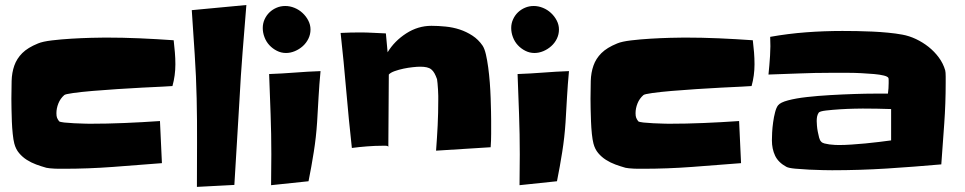

<svg xmlns="http://www.w3.org/2000/svg" viewBox="-20 -771 3848 766"><path d="M679.7 -514.6Q679.7 -469.7 668 -427.7Q661.1 -426.8 627.4 -425.3Q593.8 -423.8 547.4 -421.4Q501 -418.9 447.8 -415.5Q394.5 -412.1 349.1 -408.2Q303.7 -404.3 272 -399.9Q240.2 -395.5 236.3 -391.6Q220.7 -377.9 212.9 -358.4Q205.1 -338.9 205.1 -319.3Q205.1 -307.6 207.5 -301.3Q210 -294.9 215.8 -287.1Q218.8 -284.2 236.3 -282.2Q253.9 -280.3 275.4 -279.3Q296.9 -278.3 315.4 -277.8Q334 -277.3 336.9 -277.3Q407.2 -277.3 477.5 -280.3Q547.9 -283.2 618.2 -288.1L626 -120.1Q528.3 -112.3 430.2 -105Q332 -97.7 233.4 -97.7Q228.5 -97.7 219.2 -97.7Q210 -97.7 199.2 -98.1Q188.5 -98.6 178.7 -99.6Q168.9 -100.6 165 -101.6Q144.5 -107.4 124.5 -114.7Q104.5 -122.1 86.9 -133.3Q69.3 -144.5 56.2 -160.2Q43 -175.8 37.1 -198.2Q33.2 -212.9 30.8 -236.8Q28.3 -260.7 27.3 -286.1Q26.4 -311.5 25.9 -335.9Q25.4 -360.4 25.4 -377Q25.4 -415 26.4 -448.2Q27.3 -481.4 37.1 -509.3Q46.9 -537.1 68.8 -559.1Q90.8 -581.1 131.8 -597.7Q150.4 -605.5 187.5 -609.9Q224.6 -614.3 265.1 -616.7Q305.7 -619.1 342.8 -620.1Q379.9 -621.1 400.4 -621.1Q468.8 -621.1 536.6 -618.2Q604.5 -615.2 672.9 -610.4Q675.8 -585.9 677.7 -562Q679.7 -538.1 679.7 -514.6Z M962.9 -751Q955.1 -656.2 947.8 -562.5Q940.4 -468.8 935.5 -374Q930.7 -288.1 925.3 -203.6Q919.9 -119.1 915 -33.2L765.6 -25.4Q765.6 -114.3 766.1 -201.7Q766.6 -289.1 764.6 -377.9Q762.7 -466.8 756.8 -554.2Q751 -641.6 745.1 -730.5Z M1218.8 -653.3Q1218.8 -633.8 1210.4 -616.7Q1202.1 -599.6 1188 -586.9Q1173.8 -574.2 1156.2 -566.9Q1138.7 -559.6 1121.1 -559.6Q1101.6 -559.6 1084.5 -568.4Q1067.4 -577.1 1054.7 -590.8Q1042 -604.5 1035.2 -622.6Q1028.3 -640.6 1028.3 -659.2Q1028.3 -677.7 1035.6 -693.8Q1043 -710 1055.2 -721.7Q1067.4 -733.4 1083.5 -740.2Q1099.6 -747.1 1118.2 -747.1Q1136.7 -747.1 1154.8 -739.7Q1172.9 -732.4 1187 -719.2Q1201.2 -706.1 1210 -689Q1218.8 -671.9 1218.8 -653.3ZM1258.8 -487.3Q1253.9 -435.5 1251 -384.8Q1248 -334 1245.1 -283.2Q1241.2 -223.6 1231.9 -165Q1222.7 -106.4 1210.9 -47.9L1061.5 -32.2Q1061.5 -63.5 1062 -93.8Q1062.5 -124 1062.5 -155.3Q1062.5 -235.4 1059.6 -315.4Q1056.6 -395.5 1053.7 -475.6Q1105.5 -477.5 1155.8 -481.4Q1206.1 -485.4 1258.8 -487.3Z M1939.5 -290Q1939.5 -263.7 1939.5 -236.8Q1939.5 -210 1937.5 -183.6L1719.7 -169.9Q1723.6 -220.7 1726.1 -270.5Q1728.5 -320.3 1728.5 -372.1Q1728.5 -377 1728.5 -388.7Q1728.5 -400.4 1727.5 -413.6Q1726.6 -426.8 1725.6 -438.5Q1724.6 -450.2 1723.6 -455.1Q1718.8 -468.8 1713.4 -478.5Q1708 -488.3 1700.7 -494.1Q1693.4 -500 1682.6 -502.4Q1671.9 -504.9 1656.2 -504.9Q1644.5 -504.9 1626.5 -502.9Q1608.4 -501 1589.8 -497.1Q1571.3 -493.2 1554.7 -487.3Q1538.1 -481.4 1531.2 -473.6L1529.3 -185.5Q1527.3 -189.5 1518.1 -189.5Q1508.8 -189.5 1504.9 -189.5Q1475.6 -189.5 1444.3 -187Q1413.1 -184.6 1383.8 -180.7Q1371.1 -295.9 1361.3 -410.2Q1351.6 -524.4 1338.9 -639.6Q1358.4 -640.6 1377.9 -641.1Q1397.5 -641.6 1417 -641.6Q1442.4 -641.6 1468.3 -640.1Q1494.1 -638.7 1519.5 -637.7L1526.4 -562.5Q1553.7 -607.4 1600.6 -637.7Q1647.5 -668 1701.2 -668Q1728.5 -668 1757.8 -665Q1787.1 -662.1 1814 -653.3Q1840.8 -644.5 1864.7 -628.9Q1888.7 -613.3 1905.3 -588.9Q1913.1 -577.1 1918.5 -554.2Q1923.8 -531.2 1927.7 -502.4Q1931.6 -473.6 1934.1 -441.4Q1936.5 -409.2 1937.5 -379.9Q1938.5 -350.6 1939 -326.7Q1939.5 -302.7 1939.5 -290Z M2210 -653.3Q2210 -633.8 2201.7 -616.7Q2193.4 -599.6 2179.2 -586.9Q2165 -574.2 2147.5 -566.9Q2129.9 -559.6 2112.3 -559.6Q2092.8 -559.6 2075.7 -568.4Q2058.6 -577.1 2045.9 -590.8Q2033.2 -604.5 2026.4 -622.6Q2019.5 -640.6 2019.5 -659.2Q2019.5 -677.7 2026.9 -693.8Q2034.2 -710 2046.4 -721.7Q2058.6 -733.4 2074.7 -740.2Q2090.8 -747.1 2109.4 -747.1Q2127.9 -747.1 2146 -739.7Q2164.1 -732.4 2178.2 -719.2Q2192.4 -706.1 2201.2 -689Q2210 -671.9 2210 -653.3ZM2250 -487.3Q2245.1 -435.5 2242.2 -384.8Q2239.3 -334 2236.3 -283.2Q2232.4 -223.6 2223.1 -165Q2213.9 -106.4 2202.1 -47.9L2052.7 -32.2Q2052.7 -63.5 2053.2 -93.8Q2053.7 -124 2053.7 -155.3Q2053.7 -235.4 2050.8 -315.4Q2047.9 -395.5 2044.9 -475.6Q2096.7 -477.5 2147 -481.4Q2197.3 -485.4 2250 -487.3Z M2990.2 -514.6Q2990.2 -469.7 2978.5 -427.7Q2971.7 -426.8 2938 -425.3Q2904.3 -423.8 2857.9 -421.4Q2811.5 -418.9 2758.3 -415.5Q2705.1 -412.1 2659.7 -408.2Q2614.3 -404.3 2582.5 -399.9Q2550.8 -395.5 2546.9 -391.6Q2531.2 -377.9 2523.4 -358.4Q2515.6 -338.9 2515.6 -319.3Q2515.6 -307.6 2518.1 -301.3Q2520.5 -294.9 2526.4 -287.1Q2529.3 -284.2 2546.9 -282.2Q2564.5 -280.3 2585.9 -279.3Q2607.4 -278.3 2626 -277.8Q2644.5 -277.3 2647.5 -277.3Q2717.8 -277.3 2788.1 -280.3Q2858.4 -283.2 2928.7 -288.1L2936.5 -120.1Q2838.9 -112.3 2740.7 -105Q2642.6 -97.7 2543.9 -97.7Q2539.1 -97.7 2529.8 -97.7Q2520.5 -97.7 2509.8 -98.1Q2499 -98.6 2489.3 -99.6Q2479.5 -100.6 2475.6 -101.6Q2455.1 -107.4 2435.1 -114.7Q2415 -122.1 2397.5 -133.3Q2379.9 -144.5 2366.7 -160.2Q2353.5 -175.8 2347.7 -198.2Q2343.8 -212.9 2341.3 -236.8Q2338.9 -260.7 2337.9 -286.1Q2336.9 -311.5 2336.4 -335.9Q2335.9 -360.4 2335.9 -377Q2335.9 -415 2336.9 -448.2Q2337.9 -481.4 2347.7 -509.3Q2357.4 -537.1 2379.4 -559.1Q2401.4 -581.1 2442.4 -597.7Q2460.9 -605.5 2498 -609.9Q2535.2 -614.3 2575.7 -616.7Q2616.2 -619.1 2653.3 -620.1Q2690.4 -621.1 2710.9 -621.1Q2779.3 -621.1 2847.2 -618.2Q2915 -615.2 2983.4 -610.4Q2986.3 -585.9 2988.3 -562Q2990.2 -538.1 2990.2 -514.6Z M3752.9 -440.4Q3752.9 -358.4 3747.1 -277.3Q3741.2 -196.3 3735.4 -115.2Q3626 -105.5 3517.6 -98.6Q3409.2 -91.8 3299.8 -91.8Q3290 -91.8 3263.7 -92.3Q3237.3 -92.8 3208 -94.2Q3178.7 -95.7 3152.3 -98.1Q3126 -100.6 3117.2 -105.5Q3085 -123 3072.3 -149.9Q3059.6 -176.8 3059.6 -210.9Q3059.6 -222.7 3060.5 -242.2Q3061.5 -261.7 3064.5 -283.2Q3067.4 -304.7 3072.3 -323.2Q3077.1 -341.8 3084 -350.6Q3092.8 -362.3 3124 -370.6Q3155.3 -378.9 3198.7 -383.8Q3242.2 -388.7 3292.5 -391.6Q3342.8 -394.5 3388.7 -396Q3434.6 -397.5 3470.7 -397.5Q3506.8 -397.5 3522.5 -397.5Q3525.4 -418.9 3525.4 -439.5Q3525.4 -441.4 3525.4 -449.7Q3525.4 -458 3524.4 -460Q3521.5 -465.8 3505.9 -469.7Q3490.2 -473.6 3467.3 -475.6Q3444.3 -477.5 3417.5 -479Q3390.6 -480.5 3365.2 -480.5Q3339.8 -480.5 3320.3 -480.5Q3300.8 -480.5 3292 -480.5Q3230.5 -480.5 3168.9 -478Q3107.4 -475.6 3045.9 -473.6Q3049.8 -510.7 3052.2 -548.8Q3054.7 -586.9 3052.7 -624Q3124 -636.7 3195.8 -642.1Q3267.6 -647.5 3340.8 -647.5Q3367.2 -647.5 3398.4 -647Q3429.7 -646.5 3460.9 -645Q3492.2 -643.6 3522.9 -640.6Q3553.7 -637.7 3580.1 -632.8Q3607.4 -627.9 3634.3 -615.2Q3661.1 -602.5 3684.6 -584Q3708 -565.4 3725.6 -541.5Q3743.2 -517.6 3751 -490.2Q3752 -487.3 3752.4 -480.5Q3752.9 -473.6 3752.9 -465.3Q3752.9 -457 3752.9 -450.2Q3752.9 -443.4 3752.9 -440.4ZM3535.2 -210.9V-335.9Q3506.8 -336.9 3478.5 -337.4Q3450.2 -337.9 3421.9 -337.9Q3416 -337.9 3389.2 -337.4Q3362.3 -336.9 3331.5 -335Q3300.8 -333 3275.4 -330.1Q3250 -327.1 3246.1 -321.3Q3241.2 -313.5 3239.7 -305.2Q3238.3 -296.9 3238.3 -288.1Q3238.3 -281.2 3239.3 -269.5Q3240.2 -257.8 3242.7 -245.1Q3245.1 -232.4 3248 -221.7Q3251 -210.9 3255.9 -206.1Q3259.8 -201.2 3269 -198.7Q3278.3 -196.3 3289.1 -194.8Q3299.8 -193.4 3310.5 -192.9Q3321.3 -192.4 3327.1 -192.4Q3350.6 -192.4 3377.4 -194.3Q3404.3 -196.3 3432.1 -198.7Q3460 -201.2 3486.3 -204.6Q3512.7 -208 3535.2 -210.9Z"/></svg>

Font: Slackey
Style: Regular
Weight: 400
Designer: Squid
Foundry: Font Diner, Inc DBA Sideshow
Version: Version 1.001